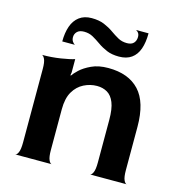

<svg xmlns="http://www.w3.org/2000/svg" viewBox="-101 -763 799 853"><g transform="rotate(15 298.0 -336.5)"><path d="M45 0Q52 0 58.5 -14Q65 -28 65 -60V-398Q65 -430 58.5 -443.5Q52 -457 45 -458Q89 -458 130.5 -464.5Q172 -471 193 -478V-417L191 -404L193 -402Q200 -413 218.5 -430.5Q237 -448 269 -463Q301 -478 346 -478Q439 -478 488.5 -425Q538 -372 538 -259V-60Q538 -28 544.5 -14Q551 0 558 0H389Q396 0 402.5 -14Q409 -28 409 -60V-256Q409 -307 397.5 -335.5Q386 -364 365.5 -376Q345 -388 318 -388Q287 -388 258 -373.5Q229 -359 211 -328.5Q193 -298 193 -247V-60Q193 -28 199.5 -14Q206 0 213 0ZM117 -539Q117 -579 127.5 -609Q138 -639 160.5 -656Q183 -673 217 -673Q251 -673 275 -663Q299 -653 318 -639.5Q337 -626 355 -616Q373 -606 396 -606Q417 -606 427 -617Q437 -628 437 -645Q437 -657 431.5 -664Q426 -671 420 -673H478Q478 -631 467.5 -601Q457 -571 434.5 -555Q412 -539 377 -539Q344 -539 320.5 -549Q297 -559 278 -572.5Q259 -586 241 -596Q223 -606 200 -606Q179 -606 168.5 -595.5Q158 -585 158 -570Q158 -558 163.5 -550Q169 -542 175 -539Z"/></g></svg>

Font: Red Rose SemiBold
Style: Regular
Weight: 600
Designer: Jaikishan Patel
Version: Version 2.000